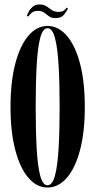

<svg xmlns="http://www.w3.org/2000/svg" viewBox="-20 -827 426 858"><path d="M192.5 11Q144 11 106.8 -32.5Q69.5 -76 48.2 -156.8Q27 -237.5 27 -349Q27 -461 48.2 -542.2Q69.5 -623.5 106.8 -667.2Q144 -711 192.5 -711Q241 -711 278.8 -667.2Q316.5 -623.5 337.8 -542.2Q359 -461 359 -349Q359 -237.5 337.8 -156.8Q316.5 -76 278.8 -32.5Q241 11 192.5 11ZM192.5 1Q214 1 225.8 -42.8Q237.5 -86.5 242 -165.5Q246.5 -244.5 246.5 -349Q246.5 -454 242 -533.2Q237.5 -612.5 225.8 -656.8Q214 -701 192.5 -701Q171 -701 159.5 -656.8Q148 -612.5 143.8 -533.2Q139.5 -454 139.5 -349Q139.5 -244.5 143.8 -165.5Q148 -86.5 159.5 -42.8Q171 1 192.5 1ZM228.5 -746Q210 -746 199.2 -754Q188.5 -762 178 -770.2Q167.5 -778.5 149.5 -778.5Q130 -778.5 119.5 -768Q109 -757.5 107 -753L100 -756.5Q102.5 -764 108.8 -775.8Q115 -787.5 126.5 -797.2Q138 -807 157 -807Q175.5 -807 187.8 -798.8Q200 -790.5 211.5 -782.2Q223 -774 240 -774Q258.5 -774 267 -781Q275.5 -788 277 -793L283.5 -789.5Q280 -779.5 267.2 -762.8Q254.5 -746 228.5 -746Z"/></svg>

Font: Imbue 100pt SemiBold
Style: Regular
Weight: 600
Designer: Tyler Finck
Foundry: Etcetera Type Company
Version: Version 1.102; ttfautohint (v1.8.3)